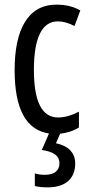

<svg xmlns="http://www.w3.org/2000/svg" viewBox="-20 -567 387 827"><path d="M304 137C304 92 275 61 221 50L239 9C266 6 297 -3 320 -18V-86C289 -70 259 -61 230 -61C161 -61 126 -129 126 -266C126 -404 161 -475 229 -475C252 -475 276 -468 301 -455L326 -522C298 -538 265 -547 223 -547C101 -547 43 -441 43 -265C43 -98 92 -7 191 8L160 79C208 86 236 102 236 137C236 166 216 186 173 186C158 186 143 184 130 180V234C143 238 162 240 186 240C260 240 304 204 304 137Z"/></svg>

Font: Noto Sans Myanmar UI ExtraCondensed
Style: Regular
Weight: 400
Width: 2
Designer: Monotype Design Team
Foundry: Monotype Imaging Inc.
Version: Version 2.103